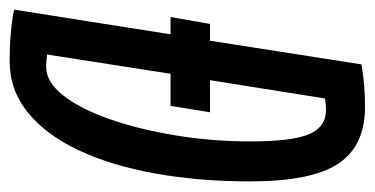

<svg xmlns="http://www.w3.org/2000/svg" viewBox="-206 -544 760 389"><g transform="rotate(90 173.5 -350.0)"><path d="M103 10Q46 10 -1 1L49 -316H14L28 -396H62L110 -703Q135 -707 155.5 -708.5Q176 -710 197 -710Q275 -710 311 -656Q347 -602 347 -477Q347 -374 331 -285Q315 -196 284 -130Q253 -64 207.5 -27Q162 10 103 10ZM115 -64Q146 -64 173.5 -99.5Q201 -135 221.5 -194.5Q242 -254 254 -327.5Q266 -401 266 -477Q266 -562 251.5 -596.5Q237 -631 202 -631Q192 -631 179 -629L142 -396H207L194 -316H129L90 -66Q96 -65 102 -64.5Q108 -64 115 -64Z"/></g></svg>

Font: Georama Extra Condensed Medium
Style: Italic
Weight: 500
Width: 2
Italic angle: -9°
Designer: Jean-Baptiste Levee
Foundry: Production Type
Version: Version 1.000